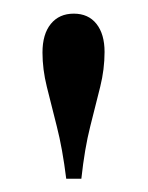

<svg xmlns="http://www.w3.org/2000/svg" viewBox="-20 -622 221 287"><path d="M79 -354.8Q73.4 -400 64.9 -433.1Q56.5 -466.1 50 -492.3Q43.5 -518.5 43.5 -543.5Q43.5 -571 56 -586.3Q68.5 -601.6 90.3 -601.6Q112.1 -601.6 124.2 -586.3Q136.3 -571 136.3 -544.4Q136.3 -518.5 129.8 -492.3Q123.4 -466.1 114.9 -433.1Q106.5 -400 101.6 -354.8Z"/></svg>

Font: Playfair 5pt SemiExpanded Light
Style: Regular
Weight: 400
Version: Version 2.203